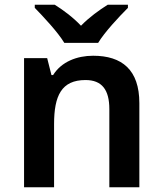

<svg xmlns="http://www.w3.org/2000/svg" viewBox="-20 -786 682 806"><path d="M250 -606H392C419 -651 480 -716 517 -753V-766H432C397 -744 355 -714 320 -678C286 -714 245 -744 210 -766H126V-753C162 -716 223 -651 250 -606ZM371 -552C303 -552 238 -527 203 -471H196L178 -542H81V0H207V-265C207 -384 238 -450 339 -450C408 -450 439 -409 439 -328V0H565V-353C565 -493 492 -552 371 -552Z"/></svg>

Font: Noto Sans Ol Chiki SemiBold
Style: Regular
Weight: 600
Designer: Monotype Design Team, Lewis McGuffie
Foundry: Monotype Imaging Inc.
Version: Version 2.003